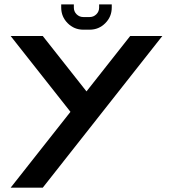

<svg xmlns="http://www.w3.org/2000/svg" viewBox="-20 -870 802 890"><path d="M380.9 -446.3 583.5 -703.1H732.4L178.2 0H29.3L306.6 -351.6L29.3 -703.1H178.2ZM366.2 -732.4Q323.7 -732.4 293.7 -762.5Q263.7 -792.5 263.7 -835V-849.6H322.3V-835Q322.3 -816.4 335.2 -803.7Q348.1 -791 366.2 -791H395.5Q413.6 -791 426.5 -803.7Q439.5 -816.4 439.5 -835V-849.6H498V-835Q498 -792.5 468 -762.5Q438 -732.4 395.5 -732.4Z"/></svg>

Font: Gerhaus
Style: Regular
Weight: 400
Designer: GGBotNet
Foundry: GGBotNet
Version: 1.01